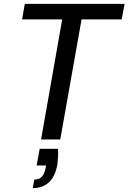

<svg xmlns="http://www.w3.org/2000/svg" viewBox="-20 -720 663 991"><path d="M192 0 301 -620H94L108 -700H623L608 -620H401L291 0ZM149 251 157 207Q182 207 196 192Q210 177 215 148L218 134H169L185 48H279Q281 70 279.5 91Q278 112 276 130Q265 191 232.5 221Q200 251 149 251Z"/></svg>

Font: DM Sans 16pt Medium
Style: Italic
Weight: 500
Italic angle: -10°
Version: Version 4.004;gftools[0.9.30]